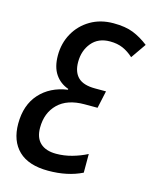

<svg xmlns="http://www.w3.org/2000/svg" viewBox="-111 -799 710 884"><g transform="rotate(15 244.0 -357.0)"><path d="M204 10Q110 10 62.5 -36Q15 -82 15 -164Q15 -253 64 -307.5Q113 -362 196 -374V-378Q156 -392 133 -426Q110 -460 110 -515Q110 -573 136.5 -620.5Q163 -668 210.5 -696Q258 -724 320 -724Q377 -724 414.5 -709Q452 -694 488 -666L438 -594Q414 -616 387.5 -627.5Q361 -639 326 -639Q270 -639 239 -601.5Q208 -564 208 -510Q208 -462 233.5 -437Q259 -412 315 -412H367L349 -329H287Q205 -329 161 -286Q117 -243 117 -172Q117 -124 143.5 -99.5Q170 -75 219 -75Q257 -75 294.5 -85.5Q332 -96 365 -113V-24Q296 10 204 10Z"/></g></svg>

Font: Noto Sans Condensed Medium
Style: Italic
Weight: 500
Width: 3
Italic angle: -12°
Designer: Monotype Design Team
Foundry: Monotype Imaging Inc.
Version: Version 2.013; ttfautohint (v1.8.4.7-5d5b)